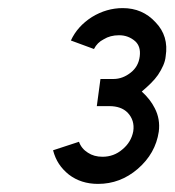

<svg xmlns="http://www.w3.org/2000/svg" viewBox="-20 -827 431 474"><path d="M283 -807Q243 -807 207 -785Q171 -762 155 -727L212 -706Q220 -722 236 -730Q252 -740 274 -740Q297 -740 314 -725Q328 -712 325 -688Q322 -663 303 -648Q283 -632 260 -632H228L219 -565H250Q279 -565 295 -549Q313 -530 309 -503Q304 -476 282 -458Q261 -440 233 -440Q212 -440 197 -450Q181 -460 175 -477L111 -456Q116 -437 125.5 -422.5Q135 -408 150 -396Q180 -373 222 -373Q277 -373 320 -410Q364 -448 372 -502Q376 -533 362 -560Q351 -582 330 -601Q343 -612 353 -622Q363 -632 370 -642Q378 -654 383 -665.5Q388 -677 389 -688Q397 -738 364 -772Q332 -807 283 -807Z"/></svg>

Font: Unageo
Style: Regular-Italic
Weight: 400
Designer: Richard Sepsi
Foundry: Richard Sepsi
Version: Version 2.000